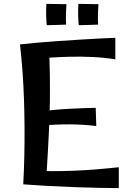

<svg xmlns="http://www.w3.org/2000/svg" viewBox="-20 -965 673 990"><path d="M99.8 -14.5Q103.8 -87.5 105.4 -161.6Q107 -235.8 106.5 -310.1Q106 -384.5 103.5 -457Q101 -529.5 95.8 -599.8Q90.5 -670 83 -736L232.2 -732.8Q236 -648 237 -576.4Q238 -504.8 237.1 -440.2Q236.2 -375.8 233.5 -312.4Q230.8 -249 226.8 -180.9Q222.8 -112.8 218 -32.8ZM592.5 5Q552 5 490.5 3.6Q429 2.2 358.9 -0.2Q288.8 -2.8 220.8 -6.6Q152.8 -10.5 99.8 -14.5L145.5 -87.5Q187.2 -83 241 -82.6Q294.8 -82.2 354.9 -84.5Q415 -86.8 475.6 -91.6Q536.2 -96.5 592.5 -102.5ZM476.5 -315Q411.2 -323.2 340.6 -323.8Q270 -324.2 179.8 -316.8L179.5 -389Q259.5 -400 336 -404Q412.5 -408 473.5 -409ZM574.8 -659Q518.5 -668.2 458.2 -671Q398 -673.8 341.8 -672.5Q285.5 -671.2 239.9 -668Q194.2 -664.8 167.5 -662.5L83 -736Q116.5 -740 167 -744.5Q217.5 -749 275 -753Q332.5 -757 389.5 -760.5Q446.5 -764 495 -766.5Q543.5 -769 574.8 -770ZM221 -835Q218.2 -860.2 217.9 -890.5Q217.5 -920.8 219.2 -945L322.5 -943.5Q321.2 -916.2 320.1 -890.9Q319 -865.5 320.8 -838ZM386 -835Q383.2 -860.2 382.9 -890.5Q382.5 -920.8 384.2 -945L487.5 -943.5Q486.2 -916.2 485.1 -890.9Q484 -865.5 485.8 -838Z"/></svg>

Font: Marhey Light
Style: Regular
Weight: 300
Designer: Nur Syamsi & Bustanul Arifin
Foundry: Namelatype
Version: Version 1.000